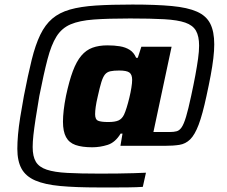

<svg xmlns="http://www.w3.org/2000/svg" viewBox="-20 -716 997 844"><path d="M412.8 108Q313.5 108 245.2 101.7Q176.9 95.4 135.2 77.4Q93.5 59.4 74.8 25.7Q56.2 -8 56.2 -61.9Q56.2 -89.9 59.2 -124.2Q62.2 -158.4 68.9 -200.7Q75.6 -243 85 -294Q102.9 -386.6 119.3 -452.8Q135.6 -518.9 157 -563.1Q178.4 -607.3 209.6 -634Q240.8 -660.6 287.4 -674Q334.1 -687.3 401.3 -691.7Q468.5 -696 562.5 -696Q665.8 -696 735.2 -689.5Q804.6 -683 845.7 -664.8Q886.8 -646.6 904.3 -611.9Q921.8 -577.3 921.8 -521.1Q921.8 -494 917.8 -459.9Q913.8 -425.8 906.2 -385Q898.6 -344.1 887.6 -294Q870.2 -212.6 853.2 -167.8Q836.2 -123.1 816 -103.3Q795.8 -83.6 768.8 -79.3Q741.9 -75 704 -75H509.4L518.5 -128.7H510.2Q486.5 -89.6 453 -79.1Q419.5 -68.6 385.4 -68.6Q340.7 -68.6 312.1 -78.6Q283.5 -88.7 270.2 -113.5Q256.8 -138.2 256.8 -181.2Q256.8 -203.1 260 -231.6Q263.2 -260.2 270.2 -295Q284.2 -360.4 300.2 -403.3Q316.2 -446.1 337.4 -471.1Q358.5 -496.1 386.6 -506.3Q414.6 -516.6 452.3 -516.6Q482.5 -516.6 507.2 -512.5Q531.9 -508.4 550.2 -496.8Q568.5 -485.2 578.4 -462H585.7L601.4 -510.6H734.3L654.4 -135.7H725.9Q744 -135.7 756.4 -139Q768.8 -142.2 778.5 -156.4Q788.2 -170.5 797.9 -202.8Q807.6 -235 820.2 -294Q831.2 -344.6 838.7 -385.1Q846.2 -425.7 850.7 -458.3Q855.2 -490.8 855.2 -515.4Q855.2 -556.7 841.5 -580.8Q827.8 -604.9 794.3 -616.6Q760.8 -628.2 701.8 -631.5Q642.8 -634.8 552.1 -634.8Q455.2 -634.8 392.2 -630.2Q329.3 -625.6 290.3 -609Q251.4 -592.4 228.4 -555.7Q205.3 -519 188.8 -455.5Q172.3 -392.1 152.9 -294Q143 -236.9 136.6 -194.3Q130.1 -151.6 126.8 -121.7Q123.6 -91.8 123.6 -69.7Q123.6 -28 137.8 -4.6Q152.1 18.8 185.7 29.9Q219.3 41.1 276.1 44.1Q333 47.2 419.1 47.2Q459.6 47.2 498.2 46.7Q536.8 46.2 569.2 45.2Q601.7 44.2 621.6 43.2L607.8 105.4Q593.7 106.4 578.6 106.9Q563.6 107.4 542.6 107.7Q521.7 108 490.6 108Q459.5 108 412.8 108ZM456 -179.6Q485.3 -179.6 500.8 -186.5Q516.3 -193.5 525.2 -211.9Q530.5 -223.2 536.7 -242.9Q542.9 -262.7 548.5 -286Q554.2 -309.3 557.5 -330.3Q560.9 -351.3 560.9 -364.8Q560.9 -388.5 548.6 -397.3Q536.3 -406 504 -406Q480.2 -406 465.4 -402.8Q450.5 -399.6 441.5 -388.7Q432.6 -377.8 425.5 -354.9Q418.5 -332.1 409.8 -292.6Q403.2 -264.7 400.7 -246.1Q398.1 -227.5 398.1 -213.7Q398.1 -190.8 411.4 -185.2Q424.7 -179.6 456 -179.6Z"/></svg>

Font: Saira Thin
Style: Italic
Weight: 100
Italic angle: -12°
Designer: Hector Gatti with collaboration of the Omnibus-Type team
Foundry: Omnibus-Type
Version: Version 1.101